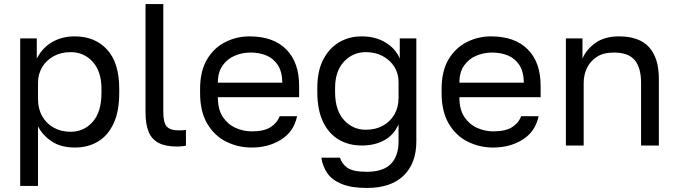

<svg xmlns="http://www.w3.org/2000/svg" viewBox="-20 -720 3355 950"><path d="M80 200V-530H162V-430Q189 -483 237.5 -511.5Q286 -540 350 -540Q450 -540 510 -474.5Q570 -409 570 -280V-260Q570 -170 542.5 -110Q515 -50 465.5 -20Q416 10 350 10Q282 10 236.5 -20Q191 -50 168 -95V200ZM330 -68Q395 -68 438.5 -117Q482 -166 482 -260V-280Q482 -367 438.5 -414.5Q395 -462 330 -462Q282 -462 245.5 -442Q209 -422 188.5 -387.5Q168 -353 168 -310V-230Q168 -182 188.5 -145.5Q209 -109 245.5 -88.5Q282 -68 330 -68Z M855 5Q800 5 765.5 -12.5Q731 -30 715.5 -67.5Q700 -105 700 -165V-700H788V-165Q788 -113 805 -94Q822 -75 865 -75Q876 -75 884 -75.5Q892 -76 900 -77V1Q895 2 886.5 3Q878 4 869.5 4.5Q861 5 855 5Z M1225 10Q1158 10 1099.5 -19Q1041 -48 1005.5 -108Q970 -168 970 -260V-280Q970 -368 1004 -425.5Q1038 -483 1094 -511.5Q1150 -540 1215 -540Q1332 -540 1396 -476Q1460 -412 1460 -295V-239H1058Q1058 -177 1083.5 -140Q1109 -103 1147.5 -86.5Q1186 -70 1225 -70Q1285 -70 1317.5 -90Q1350 -110 1364 -145H1450Q1434 -69 1371.5 -29.5Q1309 10 1225 10ZM1220 -460Q1179 -460 1142 -444.5Q1105 -429 1081.5 -396Q1058 -363 1058 -311H1377Q1376 -366 1354.5 -398.5Q1333 -431 1298 -445.5Q1263 -460 1220 -460Z M1795 210Q1718 210 1670 190Q1622 170 1599 136Q1576 102 1570 60H1662Q1672 92 1700 111Q1728 130 1795 130Q1876 130 1914 91Q1952 52 1952 -20V-105Q1929 -52 1881.5 -26Q1834 0 1770 0Q1705 0 1655 -30Q1605 -60 1577.5 -119Q1550 -178 1550 -265V-285Q1550 -367 1578.5 -423.5Q1607 -480 1656.5 -510Q1706 -540 1770 -540Q1838 -540 1888 -509.5Q1938 -479 1958 -430V-530H2040V-20Q2040 88 1977 149Q1914 210 1795 210ZM1790 -78Q1838 -78 1874.5 -98Q1911 -118 1931.5 -153.5Q1952 -189 1952 -235V-315Q1952 -356 1931.5 -389Q1911 -422 1874.5 -442Q1838 -462 1790 -462Q1726 -462 1682 -415Q1638 -368 1638 -285V-265Q1638 -174 1682 -126Q1726 -78 1790 -78Z M2420 10Q2353 10 2294.5 -19Q2236 -48 2200.5 -108Q2165 -168 2165 -260V-280Q2165 -368 2199 -425.5Q2233 -483 2289 -511.5Q2345 -540 2410 -540Q2527 -540 2591 -476Q2655 -412 2655 -295V-239H2253Q2253 -177 2278.5 -140Q2304 -103 2342.5 -86.5Q2381 -70 2420 -70Q2480 -70 2512.5 -90Q2545 -110 2559 -145H2645Q2629 -69 2566.5 -29.5Q2504 10 2420 10ZM2415 -460Q2374 -460 2337 -444.5Q2300 -429 2276.5 -396Q2253 -363 2253 -311H2572Q2571 -366 2549.5 -398.5Q2528 -431 2493 -445.5Q2458 -460 2415 -460Z M2780 0V-530H2862V-430Q2880 -474 2925.5 -507Q2971 -540 3043 -540Q3143 -540 3191.5 -486.5Q3240 -433 3240 -330V0H3152V-310Q3152 -384 3121 -422Q3090 -460 3017 -460Q2965 -460 2932 -438Q2899 -416 2883.5 -382Q2868 -348 2868 -310V0Z"/></svg>

Font: Golos Text
Style: Regular
Weight: 400
Designer: A.Korolkova, Vitaly Kuzmin
Foundry: ParaType Ltd
Version: Version 2.004